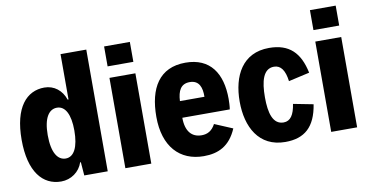

<svg xmlns="http://www.w3.org/2000/svg" viewBox="-69 -875 2068 1072"><g transform="rotate(-10 964.5 -339.5)"><path d="M320 -690V-433H315C297 -487 254 -522 198 -522C98 -522 23 -441 23 -256C23 -74 97 11 201 11C257 11 306 -24 323 -76H327L333 0H466V-690ZM248 -111C203 -111 171 -156 171 -257C171 -355 203 -399 248 -399C295 -399 322 -348 322 -257C322 -163 295 -111 248 -111Z M567 -577H713V-690H567ZM566 0H713V-512H566Z M1018 -107C962 -107 928 -145 928 -222H1197C1200 -238 1201 -266 1201 -281C1201 -426 1138 -522 998 -522C849 -522 786 -414 786 -252C786 -84 873 10 1010 10C1092 10 1158 -20 1198 -114L1096 -157C1077 -121 1051 -107 1018 -107ZM1003 -411C1057 -411 1071 -368 1070 -316H931C934 -374 952 -411 1003 -411Z M1472 11C1581 11 1643 -43 1663 -169L1550 -191C1541 -131 1520 -98 1481 -98C1420 -98 1402 -165 1402 -254C1402 -345 1420 -414 1481 -414C1520 -414 1542 -382 1550 -320L1669 -347C1645 -463 1586 -522 1472 -522C1321 -522 1259 -401 1259 -255C1259 -112 1321 11 1472 11Z M1734 -577H1880V-690H1734ZM1733 0H1880V-512H1733Z"/></g></svg>

Font: Decalotype
Style: Bold
Weight: 700
Designer: Alfredo Marco Pradil
Foundry: Alfredo Marco Pradil
Version: Version 1.0